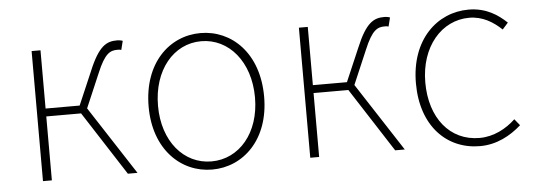

<svg xmlns="http://www.w3.org/2000/svg" viewBox="-42 -651 2156 775"><g transform="rotate(-5 1036.0 -263.5)"><path d="M105 0H141V-259H282L449 0H488L308 -277L367 -415C399 -492 421 -502 450 -502C458 -502 460 -502 466 -500L475 -536C471 -538 461 -540 452 -540C410 -540 378 -525 337 -426L279 -291H141V-527H105Z M790 13C916 13 1024 -88 1024 -262C1024 -439 916 -540 790 -540C664 -540 556 -439 556 -262C556 -88 664 13 790 13ZM790 -20C678 -20 594 -118 594 -262C594 -407 678 -507 790 -507C902 -507 987 -407 987 -262C987 -118 902 -20 790 -20Z M1188 0H1224V-259H1365L1532 0H1571L1391 -277L1450 -415C1482 -492 1504 -502 1533 -502C1541 -502 1543 -502 1549 -500L1558 -536C1554 -538 1544 -540 1535 -540C1493 -540 1461 -525 1420 -426L1362 -291H1224V-527H1188Z M1875 13C1943 13 1999 -18 2043 -57L2022 -83C1985 -48 1934 -20 1876 -20C1756 -20 1677 -118 1677 -262C1677 -407 1764 -507 1876 -507C1930 -507 1972 -481 2007 -448L2030 -474C1995 -507 1948 -540 1876 -540C1749 -540 1639 -439 1639 -262C1639 -88 1741 13 1875 13Z"/></g></svg>

Font: Source Han Sans JP VF
Style: Regular
Weight: 250
Designer: Ryoko NISHIZUKA 西塚涼子 (kana, bopomofo & ideographs); Paul D. Hunt (Latin, Greek & Cyrillic); Sandoll Communications 산돌커뮤니
Foundry: Adobe
Version: Version 2.004;hotconv 1.0.118;makeotfexe 2.5.65603